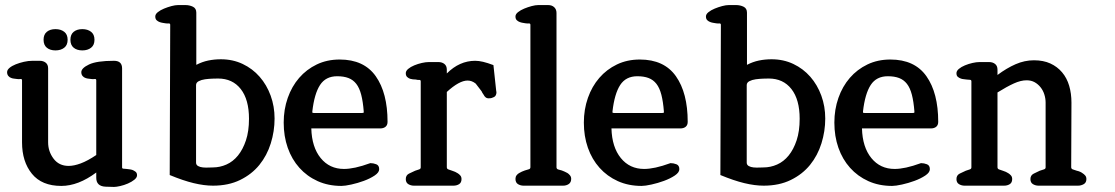

<svg xmlns="http://www.w3.org/2000/svg" viewBox="-20 -733 4400 758"><path d="M305 -534Q284 -534 271 -544.5Q258 -555 258 -576Q258 -597 271 -607.5Q284 -618 305 -618Q326 -618 339.5 -607.5Q353 -597 353 -576Q353 -555 339.5 -544.5Q326 -534 305 -534ZM199 -534Q178 -534 165 -544.5Q152 -555 152 -576Q152 -597 165 -607.5Q178 -618 199 -618Q220 -618 233.5 -607.5Q247 -597 247 -576Q247 -555 233.5 -544.5Q220 -534 199 -534ZM430 5 396 4Q360 2 360 -31V-52Q289 1 222 1Q145 1 106 -47Q67 -95 67 -171V-416Q67 -422 60.5 -421Q54 -420 48 -421Q42 -422 36 -422.5Q30 -423 25 -425Q18 -427 13 -433Q8 -439 8 -448Q8 -457 17.5 -465Q27 -473 42 -479Q57 -485 74.5 -489Q92 -493 108 -493H137Q151 -493 160.5 -485.5Q170 -478 170 -463V-171Q170 -135 191.5 -106.5Q213 -78 251 -78Q272 -78 299 -88Q326 -98 360 -121V-416Q360 -422 353.5 -421Q347 -420 341 -421Q335 -422 329 -422.5Q323 -423 318 -425Q311 -427 306 -433Q301 -439 301 -448Q301 -464 331.5 -478.5Q362 -493 430 -493Q462 -493 462 -463V-72Q462 -67 468 -67Q474 -67 480 -66Q486 -65 491.5 -64.5Q497 -64 503 -62Q508 -60 514.5 -55.5Q521 -51 521 -41Q521 -32 510.5 -23.5Q500 -15 485 -8.5Q470 -2 454.5 1.5Q439 5 430 5Z M755 -476V-477Q778 -489 802 -494Q826 -499 852 -499Q899 -499 938 -480.5Q977 -462 1005 -430Q1033 -398 1048.5 -355.5Q1064 -313 1064 -265Q1064 -215 1049 -167Q1034 -119 1004 -82Q974 -45 928 -22.5Q882 0 821 0Q786 0 744.5 -10Q703 -20 650 -42L652 -635Q652 -641 645.5 -640.5Q639 -640 633 -641Q627 -642 621 -643Q615 -644 610 -646Q604 -648 598.5 -653Q593 -658 593 -668Q593 -677 603 -685Q613 -693 627.5 -699Q642 -705 657 -709Q672 -713 683 -713H712Q728 -713 741.5 -706.5Q755 -700 755 -683ZM841 -423Q833 -423 818.5 -422.5Q804 -422 789.5 -420Q775 -418 764.5 -412.5Q754 -407 754 -397V-91Q754 -82 762 -77.5Q770 -73 781 -72Q792 -71 803 -71.5Q814 -72 820 -72Q848 -72 874 -83.5Q900 -95 919.5 -119Q939 -143 951 -179Q963 -215 963 -264Q963 -340 930.5 -381.5Q898 -423 841 -423Z M1481 -226H1209Q1211 -152 1246 -109Q1281 -66 1338 -66Q1358 -66 1383.5 -71.5Q1409 -77 1442 -89Q1454 -89 1465.5 -84.5Q1477 -80 1477 -65Q1477 -52 1459 -40Q1441 -28 1416.5 -19Q1392 -10 1367 -4.5Q1342 1 1328 1Q1276 1 1234 -18Q1192 -37 1162 -70.5Q1132 -104 1116 -149.5Q1100 -195 1100 -249Q1100 -301 1116 -346.5Q1132 -392 1161 -425.5Q1190 -459 1230.5 -478.5Q1271 -498 1321 -498Q1417 -498 1463.5 -432Q1510 -366 1510 -252Q1510 -239 1502 -232.5Q1494 -226 1481 -226ZM1311 -432Q1266 -432 1243.5 -397.5Q1221 -363 1213 -293Q1213 -288 1214 -287.5Q1215 -287 1219 -287H1409Q1414 -287 1415 -287.5Q1416 -288 1416 -293Q1413 -332 1406 -359Q1399 -386 1386.5 -402Q1374 -418 1355.5 -425Q1337 -432 1311 -432Z M1913 -345Q1903 -344 1897.5 -348.5Q1892 -353 1890 -358Q1888 -360 1887 -362.5Q1886 -365 1884 -367Q1883 -371 1878 -377L1858 -403Q1843 -415 1826 -415Q1793 -415 1744 -370V-73Q1744 -66 1750.5 -64Q1757 -62 1765 -59Q1778 -55 1787 -49Q1792 -46 1797 -40.5Q1802 -35 1802 -26Q1802 -12 1792.5 -6Q1783 0 1770 0H1614Q1602 0 1592 -6Q1582 -12 1582 -26Q1582 -41 1594.5 -47.5Q1607 -54 1619 -59Q1627 -62 1634 -64Q1641 -66 1641 -72V-412Q1641 -418 1634.5 -417.5Q1628 -417 1622 -419Q1609 -419 1599 -422Q1593 -424 1587.5 -429Q1582 -434 1582 -444Q1582 -453 1591.5 -461Q1601 -469 1615.5 -475Q1630 -481 1645.5 -484.5Q1661 -488 1673 -488H1711Q1725 -488 1734.5 -480.5Q1744 -473 1744 -458V-443Q1794 -493 1856 -493Q1870 -493 1887 -489Q1904 -485 1928 -476L1939 -374V-373Q1939 -372 1939.5 -371.5Q1940 -371 1940 -370Q1940 -355 1930.5 -350Q1921 -345 1913 -345Z M2203 0H2047Q2035 0 2025 -6Q2015 -12 2015 -27Q2015 -35 2019.5 -41Q2024 -47 2030 -50Q2035 -53 2040.5 -55.5Q2046 -58 2052 -60Q2060 -63 2067 -64.5Q2074 -66 2074 -73V-635Q2074 -641 2067.5 -640.5Q2061 -640 2055 -641Q2049 -642 2043 -643Q2037 -644 2032 -646Q2026 -648 2020.5 -653Q2015 -658 2015 -668Q2015 -677 2025 -685Q2035 -693 2049.5 -699Q2064 -705 2079 -709Q2094 -713 2105 -713H2144Q2159 -713 2168 -704.5Q2177 -696 2177 -682V-73Q2177 -66 2183.5 -64Q2190 -62 2198 -60Q2203 -58 2209 -55.5Q2215 -53 2220 -50Q2225 -47 2230 -41Q2235 -35 2235 -27Q2235 -13 2225.5 -6.5Q2216 0 2203 0Z M2666 -226H2394Q2396 -152 2431 -109Q2466 -66 2523 -66Q2543 -66 2568.5 -71.5Q2594 -77 2627 -89Q2639 -89 2650.5 -84.5Q2662 -80 2662 -65Q2662 -52 2644 -40Q2626 -28 2601.5 -19Q2577 -10 2552 -4.5Q2527 1 2513 1Q2461 1 2419 -18Q2377 -37 2347 -70.5Q2317 -104 2301 -149.5Q2285 -195 2285 -249Q2285 -301 2301 -346.5Q2317 -392 2346 -425.5Q2375 -459 2415.5 -478.5Q2456 -498 2506 -498Q2602 -498 2648.5 -432Q2695 -366 2695 -252Q2695 -239 2687 -232.5Q2679 -226 2666 -226ZM2496 -432Q2451 -432 2428.5 -397.5Q2406 -363 2398 -293Q2398 -288 2399 -287.5Q2400 -287 2404 -287H2594Q2599 -287 2600 -287.5Q2601 -288 2601 -293Q2598 -332 2591 -359Q2584 -386 2571.5 -402Q2559 -418 2540.5 -425Q2522 -432 2496 -432Z M2929 -476V-477Q2952 -489 2976 -494Q3000 -499 3026 -499Q3073 -499 3112 -480.5Q3151 -462 3179 -430Q3207 -398 3222.5 -355.5Q3238 -313 3238 -265Q3238 -215 3223 -167Q3208 -119 3178 -82Q3148 -45 3102 -22.5Q3056 0 2995 0Q2960 0 2918.5 -10Q2877 -20 2824 -42L2826 -635Q2826 -641 2819.5 -640.5Q2813 -640 2807 -641Q2801 -642 2795 -643Q2789 -644 2784 -646Q2778 -648 2772.5 -653Q2767 -658 2767 -668Q2767 -677 2777 -685Q2787 -693 2801.5 -699Q2816 -705 2831 -709Q2846 -713 2857 -713H2886Q2902 -713 2915.5 -706.5Q2929 -700 2929 -683ZM3015 -423Q3007 -423 2992.5 -422.5Q2978 -422 2963.5 -420Q2949 -418 2938.5 -412.5Q2928 -407 2928 -397V-91Q2928 -82 2936 -77.5Q2944 -73 2955 -72Q2966 -71 2977 -71.5Q2988 -72 2994 -72Q3022 -72 3048 -83.5Q3074 -95 3093.5 -119Q3113 -143 3125 -179Q3137 -215 3137 -264Q3137 -340 3104.5 -381.5Q3072 -423 3015 -423Z M3655 -226H3383Q3385 -152 3420 -109Q3455 -66 3512 -66Q3532 -66 3557.5 -71.5Q3583 -77 3616 -89Q3628 -89 3639.5 -84.5Q3651 -80 3651 -65Q3651 -52 3633 -40Q3615 -28 3590.5 -19Q3566 -10 3541 -4.5Q3516 1 3502 1Q3450 1 3408 -18Q3366 -37 3336 -70.5Q3306 -104 3290 -149.5Q3274 -195 3274 -249Q3274 -301 3290 -346.5Q3306 -392 3335 -425.5Q3364 -459 3404.5 -478.5Q3445 -498 3495 -498Q3591 -498 3637.5 -432Q3684 -366 3684 -252Q3684 -239 3676 -232.5Q3668 -226 3655 -226ZM3485 -432Q3440 -432 3417.5 -397.5Q3395 -363 3387 -293Q3387 -288 3388 -287.5Q3389 -287 3393 -287H3583Q3588 -287 3589 -287.5Q3590 -288 3590 -293Q3587 -332 3580 -359Q3573 -386 3560.5 -402Q3548 -418 3529.5 -425Q3511 -432 3485 -432Z M4236 0H4080Q4068 0 4058 -6Q4048 -12 4048 -26Q4048 -41 4061 -47.5Q4074 -54 4085 -59Q4093 -62 4100.5 -64Q4108 -66 4108 -72V-328Q4108 -344 4103 -360Q4098 -376 4088 -388.5Q4078 -401 4064.5 -408.5Q4051 -416 4033 -416Q4010 -416 3982.5 -403.5Q3955 -391 3918 -368V-73Q3918 -66 3924.5 -64Q3931 -62 3939 -59Q3952 -55 3961 -49Q3966 -46 3971 -40.5Q3976 -35 3976 -26Q3976 -12 3966.5 -6Q3957 0 3944 0H3788Q3776 0 3766 -6Q3756 -12 3756 -26Q3756 -41 3768.5 -47.5Q3781 -54 3793 -59Q3801 -62 3808 -64Q3815 -66 3815 -72V-412Q3815 -418 3808.5 -418Q3802 -418 3796 -419Q3790 -420 3784 -420.5Q3778 -421 3773 -423Q3767 -425 3761.5 -429.5Q3756 -434 3756 -444Q3756 -453 3765.5 -461Q3775 -469 3789.5 -475Q3804 -481 3819.5 -484.5Q3835 -488 3847 -488H3885Q3899 -488 3908.5 -480.5Q3918 -473 3918 -458V-437Q3954 -464 3989.5 -479.5Q4025 -495 4062 -495Q4099 -495 4126.5 -482.5Q4154 -470 4173 -447.5Q4192 -425 4201 -394.5Q4210 -364 4210 -328L4209 -73Q4209 -66 4216 -64Q4223 -62 4231 -59Q4245 -56 4254 -49Q4259 -46 4264 -40.5Q4269 -35 4269 -26Q4269 -12 4258.5 -6Q4248 0 4236 0Z"/></svg>

Font: Jura
Style: Bold
Weight: 700
Designer: Ed Merritt
Foundry: Ten by Twenty
Version: Version 1.007